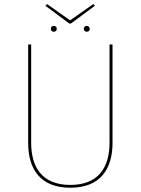

<svg xmlns="http://www.w3.org/2000/svg" viewBox="-20 -895 678 925"><path d="M429.6 -875.4 317.7 -797 206.6 -875.4 199 -867.1 313.7 -781.7H321.7L437.1 -867.1ZM239 -770.3C230.3 -770.3 224.9 -763.9 224.9 -756.1C224.9 -748.4 230.3 -742 239 -742C248.1 -742 253.6 -748.4 253.6 -756.1C253.6 -763.9 248.1 -770.3 239 -770.3ZM398.3 -770.3C389.1 -770.3 383.7 -763.9 383.7 -756.1C383.7 -748.4 389.1 -742 398.3 -742C407 -742 412.4 -748.4 412.4 -756.1C412.4 -763.9 407 -770.3 398.3 -770.3ZM522.1 -680.9H507.7V-208.1C507.7 -90.9 456.1 -4.1 319.1 -4.1C182 -4.1 130.1 -89.6 130.1 -208.1V-680.9H115.7V-206.9C115.7 -82.1 172.3 9.4 319.1 9.4C464.4 9.4 522.1 -82.1 522.1 -206.9Z"/></svg>

Font: Fira Sans Hair
Style: Regular
Weight: 100
Designer: bBox Type GmbH & Carrois Corporate GbR & Edenspiekermann AG
Foundry: bBox Type GmbH & Carrois Corporate GbR & Edenspiekermann AG
Version: Version 4.300;PS 004.300;hotconv 1.0.88;makeotf.lib2.5.64775